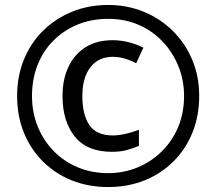

<svg xmlns="http://www.w3.org/2000/svg" viewBox="-20 -744 872 774"><path d="M431 -132Q331 -132 281.5 -193.5Q232 -255 232 -357Q232 -423 255.5 -473.5Q279 -524 324 -553Q369 -582 435 -582Q466 -582 498 -574Q530 -566 558 -552L529 -489Q504 -502 480.5 -508.5Q457 -515 436 -515Q377 -515 344.5 -473Q312 -431 312 -357Q312 -281 340.5 -239.5Q369 -198 435 -198Q458 -198 486.5 -204.5Q515 -211 540 -221V-156Q516 -146 491 -139Q466 -132 431 -132ZM416 10Q336 10 269 -17Q202 -44 152.5 -93.5Q103 -143 76 -210Q49 -277 49 -357Q49 -436 76 -503Q103 -570 153 -619.5Q203 -669 270 -696.5Q337 -724 416 -724Q492 -724 558.5 -697Q625 -670 675.5 -620.5Q726 -571 754.5 -504Q783 -437 783 -357Q783 -277 756 -210Q729 -143 679.5 -93.5Q630 -44 563 -17Q496 10 416 10ZM416 -46Q479 -46 534.5 -69Q590 -92 632.5 -134Q675 -176 698.5 -232.5Q722 -289 722 -357Q722 -421 699 -477.5Q676 -534 635 -577Q594 -620 538.5 -644Q483 -668 416 -668Q349 -668 293 -645Q237 -622 195.5 -580.5Q154 -539 131.5 -482Q109 -425 109 -357Q109 -292 131.5 -235.5Q154 -179 195 -136.5Q236 -94 292.5 -70Q349 -46 416 -46Z"/></svg>

Font: Noto Sans Hebrew Medium
Style: Regular
Weight: 500
Designer: Monotype Design Team
Foundry: Monotype Imaging Inc.
Version: Version 2.003